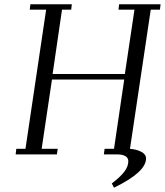

<svg xmlns="http://www.w3.org/2000/svg" viewBox="-20 -722 771 898"><path d="M53.2 0 56.2 -25.9H99.1L195.8 -676.8H119.1L122.1 -702.1H315.9L313 -676.8H270L226.1 -376H564L608.9 -676.8H534.2L537.1 -702.1H731L728 -676.8H685.1L587.9 -25.9Q619.6 -23.4 641.4 -11.7Q663.1 0 663.1 19Q663.1 83 513.2 155.8L502.9 136.2Q543.5 105 561.8 80.6Q580.1 56.2 580.1 32.2Q580.1 0 524.9 0H465.8L469.2 -25.9H513.2L561 -350.1H223.1L174.8 -25.9H250L246.1 0Z"/></svg>

Font: Dehuti Alt
Style: Italic
Weight: 400
Version: Version 1.2